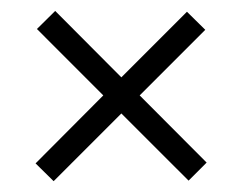

<svg xmlns="http://www.w3.org/2000/svg" viewBox="-20 -484 445 353"><path d="M78.6 -150.9 45.4 -183.6 169.9 -308.6 47.9 -430.7 81.5 -463.9 203.1 -341.8 323.7 -462.4 357.4 -429.2 236.8 -308.6 359.9 -185.1 326.7 -151.9 203.1 -275.4Z"/></svg>

Font: Elstob 8pt
Style: Regular
Weight: 400
Designer: Peter S. Baker
Version: Version 1.015